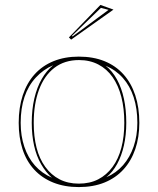

<svg xmlns="http://www.w3.org/2000/svg" viewBox="-20 -745 641 780"><path d="M300 -515Q359 -515 404.5 -496.5Q450 -478 481.5 -443Q513 -408 529.5 -358Q546 -308 546 -246Q546 -187 529.5 -139Q513 -91 481.5 -56.5Q450 -22 404.5 -3.5Q359 15 300 15Q242 15 196 -3.5Q150 -22 118.5 -56.5Q87 -91 71.5 -139Q56 -187 56 -246Q56 -308 72.5 -358Q89 -408 120.5 -443Q152 -478 197.5 -496.5Q243 -515 300 -515ZM301 -501Q242 -501 201 -469.5Q160 -438 138.5 -380.5Q117 -323 117 -246Q117 -190 128.5 -145Q140 -100 164 -67Q188 -34 222 -16.5Q256 1 300 1Q345 1 379 -16.5Q413 -34 437 -66.5Q461 -99 473 -144.5Q485 -190 485 -246Q485 -304 473 -351Q461 -398 437.5 -431.5Q414 -465 379.5 -483Q345 -501 301 -501ZM64 -246Q64 -193 79 -148.5Q94 -104 122 -72.5Q150 -41 191 -23Q166 -45 147 -78Q128 -111 118.5 -153.5Q109 -196 109 -246Q109 -300 119.5 -345Q130 -390 149.5 -424Q169 -458 196 -480Q156 -463 125.5 -430Q95 -397 79.5 -351Q64 -305 64 -246ZM538 -246Q538 -304 523 -350Q508 -396 479 -428.5Q450 -461 409 -478Q436 -457 455 -422.5Q474 -388 483.5 -343.5Q493 -299 493 -246Q493 -197 483.5 -154.5Q474 -112 456 -79Q438 -46 412 -25Q452 -42 480 -74Q508 -106 523 -150Q538 -194 538 -246ZM269 -584 260 -593 388 -725 441 -706ZM272 -599 275 -597 421 -705 390 -713Z"/></svg>

Font: Kalnia Glaze Thin Light
Style: Regular
Weight: 300
Version: Version 1.110